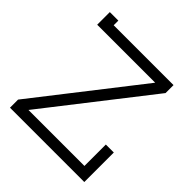

<svg xmlns="http://www.w3.org/2000/svg" viewBox="-196 -878 1021 1021"><g transform="rotate(45 314.5 -367.5)"><path d="M594 0H35V-61L487 -640H51V-735H115V-700H565V-640L113 -61H534V-222H594Z"/></g></svg>

Font: Josefin Slab SemiBold
Style: Regular
Weight: 600
Designer: Santiago Orozco
Foundry: Typemade
Version: Version 2.000